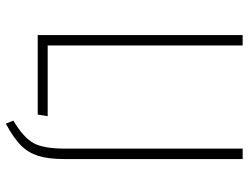

<svg xmlns="http://www.w3.org/2000/svg" viewBox="-114 -608 828 639"><g transform="rotate(90 299.5 -288.0)"><path d="M130.9 -682.1V-33.2H366.2L360.8 0H96.2V-682.1ZM508.8 -682.1V-87.9Q508.8 -34.2 498 -1Q487.3 32.2 462.9 56.4Q438.5 80.6 391.1 106L380.9 81.1Q437.5 47.4 455.8 13.9Q474.1 -19.5 474.1 -90.8V-682.1Z"/></g></svg>

Font: Fira Sans Compressed UltraLight
Style: Regular
Weight: 200
Width: 1
Designer: Carrois Corporate & Edenspiekermann AG
Foundry: Carrois Corporate GbR & Edenspiekermann AG
Version: Version 4.203;PS 004.203;hotconv 1.0.88;makeotf.lib2.5.64775